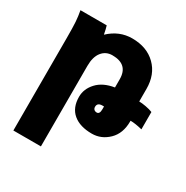

<svg xmlns="http://www.w3.org/2000/svg" viewBox="-167 -669 974 1008"><g transform="rotate(30 320.0 -165.5)"><path d="M39.1 -522.9H198.2Q203.6 -506.8 210 -473.1Q271 -530.8 349.1 -530.8Q438.5 -530.8 492.2 -478Q545.9 -425.3 545.9 -337.9V-262.2Q562 -262.2 587.4 -257.6Q612.8 -252.9 628.9 -246.1V-141.1Q585 -151.9 557.1 -151.9V-147.9Q557.1 -74.7 514.2 -33Q471.2 8.8 414.1 8.8Q341.8 8.8 300.8 -25.6Q259.8 -60.1 259.8 -126Q259.8 -173.8 295.7 -212.6Q331.5 -251.5 398.9 -262.2V-312Q398.9 -401.9 303.2 -401.9Q264.2 -401.9 240.5 -372.3Q216.8 -342.8 216.8 -288.1V200.2H49.8V-359.9Q49.8 -425.3 47.6 -457.3Q45.4 -489.3 39.1 -522.9ZM380.9 -100.1Q398.9 -100.1 398.9 -128.9V-147H389.2Q358.9 -147 358.9 -122.1Q358.9 -111.8 365.2 -106Q371.6 -100.1 380.9 -100.1Z"/></g></svg>

Font: LT Superior Black
Style: Regular
Weight: 900
Designer: Daniel Lyons
Foundry: LyonsType
Version: Version 2.005